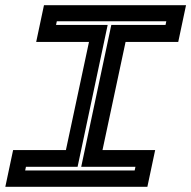

<svg xmlns="http://www.w3.org/2000/svg" viewBox="-30 -720 736 740"><path d="M-9.5 0 20.5 -141.5H224L313 -558.5H109.5L139.5 -700H687L657 -558.5H454L365 -141.5H568L538 0ZM67 -63H489L492 -77H283L399 -624H608L611 -638H189L186 -624H385L269 -77H70Z"/></svg>

Font: Tourney Expanded Regular
Style: Bold Italic
Weight: 700
Width: 7
Italic angle: -12°
Designer: Tyler Finck
Foundry: Etcetera Type Co
Version: Version 1.010; ttfautohint (v1.8.3)